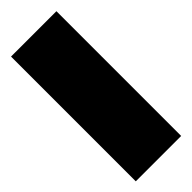

<svg xmlns="http://www.w3.org/2000/svg" viewBox="-92 -368 491 491"><g transform="rotate(45 153.5 -122.0)"><path d="M379.4 -204.1V-40H-71.8V-204.1Z"/></g></svg>

Font: Coda Caption ExtraBold
Style: Regular
Weight: 800
Designer: vernon adams
Foundry: vernon adams
Version: Version 1.002